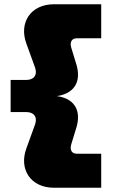

<svg xmlns="http://www.w3.org/2000/svg" viewBox="-20 -770 533 903"><path d="M456 -750H234C124 -750 68 -663 104 -565L145 -452C157 -417 140 -394 103 -394H30V-243H103C140 -243 157 -220 145 -185L104 -72C68 26 124 113 234 113H456V-47H342C318 -47 307 -64 315 -91L338 -166C366 -254 326 -308 247 -318C326 -329 366 -383 338 -471L315 -546C307 -573 318 -590 342 -590H456Z"/></svg>

Font: Bounded ExtBd
Style: Regular
Weight: 800
Designer: Vlad Churkin
Version: Version 3.0